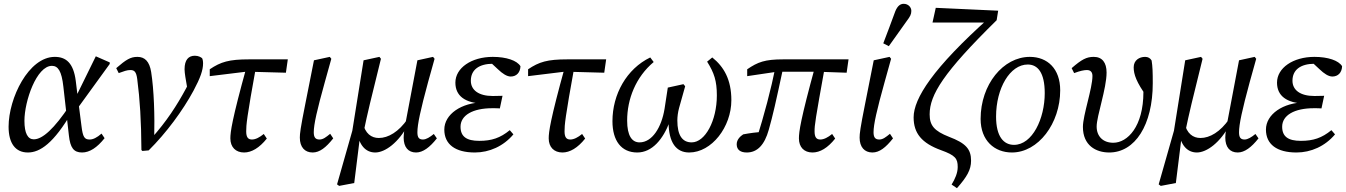

<svg xmlns="http://www.w3.org/2000/svg" viewBox="-20 -786 7052 1006"><path d="M126 13C189 13 261 -34 358 -201H364L345 -233C264 -112 203 -56 157 -56C126 -56 108 -87 108 -153C108 -257 172 -441 252 -441C284 -441 303 -414 312 -332L341 -76C348 -12 366 13 410 13C450 13 489 -13 528 -62L512 -86C488 -65 468 -55 450 -55C423 -55 414 -67 407 -125L391 -250L388 -272L377 -362C365 -456 326 -488 267 -488C130 -488 25 -272 25 -122C25 -35 61 13 126 13ZM381 -211 555 -451V-459L482 -491L374 -271L381 -211Z M721 0 726 5 759 2C851 -89 938 -207 994 -311C1030 -378 1044 -419 1044 -454C1044 -466 1042 -475 1039 -481C1033 -486 1020 -494 1001 -494C968 -494 947 -473 947 -423C947 -413 949 -397 951 -384L963 -313L976 -366C970 -352 965 -342 955 -323C907 -234 853 -150 773 -61L788 -59C791 -182 787 -313 772 -409C763 -464 739 -488 700 -488C664 -488 641 -474 589 -429L602 -403C630 -413 645 -419 663 -419C684 -419 694 -410 699 -372C713 -265 720 -154 721 0Z M1079 -387 1267 -410H1293L1478 -405L1488 -475H1285C1180 -475 1137 -462 1079 -423V-387ZM1259 13C1298 13 1339 -11 1378 -60L1362 -84C1340 -66 1319 -55 1300 -55C1279 -55 1270 -68 1270 -98C1270 -131 1272 -164 1323 -445L1272 -436C1195 -158 1187 -94 1187 -61C1187 -15 1215 13 1259 13Z M1618 13C1655 13 1688 -13 1726 -61L1710 -85C1688 -67 1673 -55 1654 -55C1633 -55 1624 -66 1624 -93C1624 -134 1641 -209 1682 -356L1716 -478L1708 -488L1625 -470L1580 -243C1554 -113 1551 -86 1551 -65C1551 -15 1577 13 1618 13Z M1757 188 1836 173 1868 -84 1887 -103C1904 -186 1924 -269 1976 -478L1968 -488L1885 -470L1826 -101L1746 180L1757 188ZM1946 13C1997 13 2069 -38 2120 -136H2127L2116 -163C2069 -95 2014 -63 1965 -63C1926 -63 1893 -86 1881 -143L1852 -94C1861 -27 1895 13 1946 13ZM2160 13C2196 13 2232 -14 2269 -61L2253 -84C2232 -67 2213 -55 2196 -55C2175 -55 2167 -66 2167 -93C2167 -134 2183 -209 2223 -356L2257 -478L2249 -488L2167 -470L2107 -153L2105 -144C2101 -123 2095 -86 2095 -65C2095 -15 2119 13 2160 13Z M2468 13C2544 13 2618 -20 2670 -82L2651 -104C2601 -63 2556 -48 2491 -48C2425 -48 2393 -70 2393 -122C2393 -182 2457 -219 2559 -219C2574 -219 2587 -219 2599 -218L2613 -284C2587 -283 2586 -283 2562 -283C2488 -283 2447 -314 2447 -363C2447 -420 2489 -452 2564 -452C2584 -452 2601 -450 2624 -445L2619 -462H2547L2589 -423C2613 -400 2636 -385 2656 -385C2686 -385 2706 -406 2707 -439C2689 -469 2633 -488 2562 -488C2450 -488 2366 -430 2366 -353C2366 -284 2416 -246 2512 -243L2514 -250C2397 -249 2308 -187 2308 -107C2308 -30 2365 13 2468 13Z M2747 -387 2935 -410H2961L3146 -405L3156 -475H2953C2848 -475 2805 -462 2747 -423V-387ZM2927 13C2966 13 3007 -11 3046 -60L3030 -84C3008 -66 2987 -55 2968 -55C2947 -55 2938 -68 2938 -98C2938 -131 2940 -164 2991 -445L2940 -436C2863 -158 2855 -94 2855 -61C2855 -15 2883 13 2927 13Z M3319 13C3397 13 3455 -57 3489 -149L3483 -148C3483 -37 3524 13 3591 13C3709 13 3812 -121 3812 -261C3812 -369 3773 -436 3712 -485L3685 -463C3722 -404 3736 -362 3736 -286C3736 -154 3675 -40 3604 -40C3555 -40 3529 -77 3529 -155C3529 -174 3532 -198 3538 -220L3570 -334L3561 -345L3479 -327L3462 -216C3446 -118 3397 -40 3331 -40C3291 -40 3266 -75 3266 -154C3266 -267 3311 -382 3405 -461L3387 -485C3263 -425 3189 -292 3189 -151C3189 -49 3235 13 3319 13Z M3893 13C3948 13 3986 -27 4008 -106C4030 -184 4043 -241 4086 -442L4045 -443C4019 -314 3984 -184 3944 -56L3973 -71L3984 -95C3946 -94 3906 -88 3874 -82C3859 -72 3840 -55 3840 -30C3840 0 3861 13 3893 13ZM3895 -387 4050 -410H4271L4416 -405L4426 -475H4084C3987 -475 3951 -461 3895 -423V-387ZM4237 13C4277 13 4317 -11 4356 -60L4340 -84C4318 -66 4297 -55 4278 -55C4257 -55 4248 -68 4248 -98C4248 -131 4251 -154 4303 -442H4252C4174 -158 4166 -95 4166 -61C4166 -15 4193 13 4237 13Z M4551 13C4588 13 4621 -13 4659 -61L4643 -85C4621 -67 4606 -55 4587 -55C4566 -55 4557 -66 4557 -93C4557 -134 4574 -209 4615 -356L4649 -478L4641 -488L4558 -470L4513 -243C4487 -113 4484 -86 4484 -65C4484 -15 4510 13 4551 13ZM4608 -559 4637 -544C4668 -588 4700 -632 4731 -676C4749 -700 4755 -711 4755 -729C4755 -748 4739 -766 4715 -766C4698 -766 4683 -756 4671 -727C4651 -671 4629 -615 4608 -559Z M4994 200C5047 140 5068 103 5068 56C5068 -5 5040 -36 4953 -69C4874 -100 4851 -129 4851 -187C4851 -289 4923 -406 5202 -680L5210 -730L4883 -745L4866 -668H5156V-650L5169 -698C4866 -428 4767 -269 4767 -171C4767 -88 4809 -36 4911 1C4986 28 4998 45 4998 89C4998 120 4984 152 4966 181L4994 200Z M5282 13C5420 13 5535 -139 5535 -313C5535 -426 5468 -488 5376 -488C5236 -488 5118 -343 5118 -163C5118 -49 5191 13 5282 13ZM5293 -27C5239 -27 5199 -70 5199 -175C5199 -324 5272 -448 5365 -448C5417 -448 5454 -406 5454 -298C5454 -164 5389 -27 5293 -27Z M5792 13C5927 13 6020 -131 6020 -350C6020 -409 6019 -438 6014 -469C6007 -481 5996 -488 5980 -488C5950 -488 5920 -471 5920 -433C5920 -397 5934 -355 5990 -278L5994 -347L5967 -382C5970 -352 5971 -330 5971 -304C5971 -123 5888 -38 5813 -38C5760 -38 5726 -71 5726 -123C5726 -178 5778 -322 5778 -406C5778 -458 5755 -488 5711 -488C5673 -488 5648 -475 5595 -429L5608 -403C5640 -415 5660 -419 5675 -419C5694 -419 5704 -408 5704 -388C5704 -323 5654 -182 5654 -121C5654 -24 5722 13 5792 13Z M6062 188 6141 173 6173 -84 6192 -103C6209 -186 6229 -269 6281 -478L6273 -488L6190 -470L6131 -101L6051 180L6062 188ZM6251 13C6302 13 6374 -38 6425 -136H6432L6421 -163C6374 -95 6319 -63 6270 -63C6231 -63 6198 -86 6186 -143L6157 -94C6166 -27 6200 13 6251 13ZM6465 13C6501 13 6537 -14 6574 -61L6558 -84C6537 -67 6518 -55 6501 -55C6480 -55 6472 -66 6472 -93C6472 -134 6488 -209 6528 -356L6562 -478L6554 -488L6472 -470L6412 -153L6410 -144C6406 -123 6400 -86 6400 -65C6400 -15 6424 13 6465 13Z M6773 13C6849 13 6923 -20 6975 -82L6956 -104C6906 -63 6861 -48 6796 -48C6730 -48 6698 -70 6698 -122C6698 -182 6762 -219 6864 -219C6879 -219 6892 -219 6904 -218L6918 -284C6892 -283 6891 -283 6867 -283C6793 -283 6752 -314 6752 -363C6752 -420 6794 -452 6869 -452C6889 -452 6906 -450 6929 -445L6924 -462H6852L6894 -423C6918 -400 6941 -385 6961 -385C6991 -385 7011 -406 7012 -439C6994 -469 6938 -488 6867 -488C6755 -488 6671 -430 6671 -353C6671 -284 6721 -246 6817 -243L6819 -250C6702 -249 6613 -187 6613 -107C6613 -30 6670 13 6773 13Z"/></svg>

Font: Source Serif 4 Variable
Style: Italic
Weight: 400
Italic angle: -12°
Designer: Frank Grießhammer
Foundry: Adobe Systems Incorporated
Version: Version 4.004;hotconv 1.0.116;makeotfexe 2.5.65601